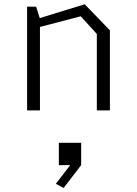

<svg xmlns="http://www.w3.org/2000/svg" viewBox="-20 -532 660 925"><path d="M446.5 -368.5 369 -453.5 130 -391V-432L388 -511.5L509.5 -386V0H446.5ZM110.5 -500H154L172.5 -441.5V0H110.5ZM263.5 156H371V263.5L286.5 373.5L249 353.5L340 235.5V263.5H263.5Z"/></svg>

Font: Monaspace Krypton Var
Style: Regular
Weight: 400
Designer: Riley Cran and the Lettermatic Team
Version: Version 1.101 (Monaspace Krypton Var)